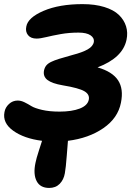

<svg xmlns="http://www.w3.org/2000/svg" viewBox="-22 -694 658 941"><path d="M219.2 227.1Q174.8 227.1 157.5 193.4Q140.1 159.7 151.9 104Q155.3 85 169.4 41.5Q183.6 -2 184.1 -3.9Q95.7 -15.1 42.5 -53.5Q-10.7 -91.8 0 -145Q3.9 -167.5 22 -184.3Q40 -201.2 64.9 -201.2Q81.1 -201.2 98.4 -192.6Q115.7 -184.1 131.6 -174.1Q147.5 -164.1 183.8 -155.5Q220.2 -147 270 -147Q330.1 -147 368.7 -161.9Q407.2 -176.8 413.1 -205.1Q418.5 -231 391.6 -246.8Q364.7 -262.7 285.2 -275.9Q233.4 -284.7 210.7 -302Q188 -319.3 193.8 -349.1Q197.3 -364.7 206.3 -374.8Q215.3 -384.8 231.9 -392.1Q252.9 -402.8 334 -424.8Q381.3 -437 407.7 -451.9Q434.1 -466.8 438 -488.8Q440.9 -507.8 421.6 -521Q402.3 -534.2 362.8 -534.2Q316.9 -534.2 275.6 -526.9Q234.4 -519.5 204.6 -512.2Q174.8 -504.9 157.2 -504.9Q128.9 -504.9 115.2 -522Q101.6 -539.1 106.9 -564Q114.7 -607.9 191.7 -640.9Q268.6 -673.8 382.8 -673.8Q443.4 -673.8 489.3 -659.7Q535.2 -645.5 560.5 -621.1Q585.9 -596.7 595.7 -565.4Q605.5 -534.2 598.1 -499Q579.6 -410.6 456.1 -363.8Q528.8 -342.8 556.6 -300.5Q584.5 -258.3 570.8 -190.9Q556.2 -115.2 484.6 -65.9Q413.1 -16.6 311 -3.9Q309.6 10.3 305.2 69.1Q300.8 127.9 295.9 154.8Q290.5 186.5 270.8 206.8Q251 227.1 219.2 227.1Z"/></svg>

Font: Shantell Sans Irregular Bouncy
Style: Bold Italic
Weight: 700
Italic angle: -11.31°
Designer: Stephen Nixon, Anya Danilova, Shantell Martin
Foundry: Arrow Type
Version: Version 1.006;[9816181b4]